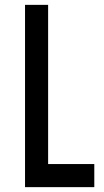

<svg xmlns="http://www.w3.org/2000/svg" viewBox="-20 -770 426 790"><path d="M178 -750V-95H368V0H83V-750Z"/></svg>

Font: Mohave Medium
Style: Regular
Weight: 500
Designer: Gumpita Rahayu
Foundry: Tokotype
Version: Version 2.003